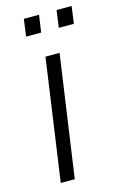

<svg xmlns="http://www.w3.org/2000/svg" viewBox="-109 -739 497 788"><g transform="rotate(-15 139.5 -345.0)"><path d="M48 0 121.5 -517H181.5L107.5 0ZM205 -617 215 -690H279L269 -617ZM66 -617 76 -690H140.5L130 -617Z"/></g></svg>

Font: Public Sans ExtraLight
Style: Italic
Weight: 200
Italic angle: -8°
Designer: The Public Sans project authors (U.S. Web Design System). Libre Franklin designed by Pablo Impallari and Rodrigo Fuenzal
Version: Version 1.007; ttfautohint (v1.8.1) -l 8 -r 50 -G 200 -x 14 